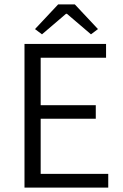

<svg xmlns="http://www.w3.org/2000/svg" viewBox="-20 -858 564 878"><path d="M92 0V-657H465V-594H166V-377H418V-315H166V-63H475V0ZM172 -701 140 -725 246 -838H322L428 -725L396 -701L286 -795H282Z"/></svg>

Font: Assistant
Style: Regular
Weight: 400
Designer: Hebrew By Ben Nathan, Latin by Paul Hunt
Version: Version 3.000